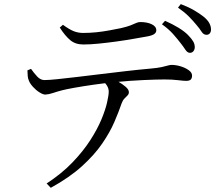

<svg xmlns="http://www.w3.org/2000/svg" viewBox="-20 -830 1040 918"><path d="M842.2 -625.6Q826.8 -645.4 806.8 -668.1Q786.7 -690.7 754.3 -714L769.2 -730.5Q804.8 -714.8 833 -697.6Q861.2 -680.4 878.4 -663.2Q895.8 -645.6 903.9 -631.6Q911.9 -617.7 911.2 -602.3Q910.4 -591.2 903.6 -583.9Q896.8 -576.7 886.4 -577.5Q875.5 -578.3 866.3 -592.4Q857.2 -606.5 842.2 -625.6ZM918.6 -711.7Q902.2 -731.7 882.6 -751.4Q863.1 -771.2 831.1 -793.6L844.4 -810.4Q881.4 -796.3 907.8 -780.9Q934.1 -765.6 952.5 -751Q972.1 -735.3 980.5 -719.9Q988.9 -704.5 988.9 -689.1Q988.9 -677.3 982.8 -670.1Q976.7 -662.9 965.4 -663.7Q952.5 -664.5 943.6 -678.7Q934.7 -692.9 918.6 -711.7ZM111.2 -493.6 128.3 -500.8Q142.4 -480.6 158.1 -463.9Q173.8 -447.2 192.5 -447.2Q213.3 -447.2 253.7 -451.4Q294.1 -455.6 347.5 -461.9Q401 -468.2 461.3 -475.6Q521.6 -482.9 582.5 -490Q643.4 -497.1 698.5 -501.9Q733.9 -505.1 753.1 -509.3Q772.3 -513.5 782.4 -516.6Q792.5 -519.7 800.3 -519.7Q820.9 -519.7 843.3 -513Q865.8 -506.2 882 -494.7Q898.3 -483.2 898.3 -468.7Q898.3 -456.6 892.4 -450Q886.5 -443.4 869.8 -443.4Q857.9 -443.4 830.8 -446.7Q803.6 -450.1 766.9 -450.1Q731.2 -450.1 665.3 -447.2Q599.4 -444.4 525.2 -436.8Q479.4 -432.3 428.2 -425.1Q377 -417.8 335.8 -410.4Q294.6 -403 276.5 -398.2Q253.7 -392.3 233.7 -385.5Q213.8 -378.6 196.7 -377.8Q185.6 -377.8 168.8 -388.4Q151.9 -398.9 137.6 -414.8Q123.2 -430.6 118 -444.7Q113.6 -454.4 112.6 -466.1Q111.6 -477.8 111.2 -493.6ZM222.8 68 202.9 47.3Q275.2 0.1 326.2 -53.2Q377.3 -106.4 411.5 -159.5Q445.7 -212.6 465 -259.2Q484.4 -305.9 492.1 -340.8Q499.9 -375.8 499.9 -391.7Q499.9 -406.7 491.5 -420.5Q483.1 -434.2 462.6 -452.2L506 -460.8Q523.9 -451.8 544.7 -440Q565.6 -428.1 580.9 -414.9Q596.2 -401.6 596.2 -389.4Q596.2 -380.1 589.8 -373.7Q583.3 -367.2 575.2 -359Q567 -350.8 561.5 -335.8Q548.2 -296.5 526.9 -247.1Q505.7 -197.6 468.7 -143.7Q431.8 -89.8 372.3 -35.7Q312.7 18.5 222.8 68ZM683.9 -655.8Q655.5 -650.9 616.5 -644Q577.5 -637.1 534.9 -631.3Q492.4 -625.5 451.9 -621.4Q411.5 -617.3 378.1 -617.3Q340.3 -617.3 315.5 -638.3Q290.6 -659.3 265.8 -698.2L280.9 -711.5Q309.7 -690.4 331.2 -681.4Q352.7 -672.5 377.7 -672.5Q408.2 -672.5 440.3 -675.7Q472.4 -679 502.7 -684.7Q533 -690.4 558.1 -695.4Q588.2 -702.4 604.5 -708.8Q620.7 -715.2 630.7 -719.9Q640.7 -724.6 650.4 -724.6Q683.4 -724.6 705.3 -714.1Q727.3 -703.6 727.3 -685.2Q727.3 -674.5 717.6 -667.4Q707.9 -660.2 683.9 -655.8Z"/></svg>

Font: Early Summer Mincho VF
Style: Regular
Weight: 250
Designer: GuiWonder
Version: Version 1.002